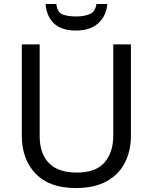

<svg xmlns="http://www.w3.org/2000/svg" viewBox="-20 -938 771 968"><path d="M640 -252Q640 -178 610 -118.5Q580 -59 518.5 -24.5Q457 10 362 10Q229 10 159.5 -62.5Q90 -135 90 -254V-714H180V-251Q180 -164 226.5 -116Q273 -68 367 -68Q464 -68 507.5 -119.5Q551 -171 551 -252V-714H640ZM521 -918Q516 -858 475.5 -821Q435 -784 363 -784Q289 -784 251.5 -820.5Q214 -857 210 -918H264Q269 -877 294 -866Q319 -855 365 -855Q404 -855 432.5 -867Q461 -879 466 -918Z"/></svg>

Font: Noto Sans Samaritan
Style: Regular
Weight: 400
Designer: Monotype Design Team
Foundry: Monotype Imaging Inc.
Version: Version 2.001; ttfautohint (v1.8.4.7-5d5b)